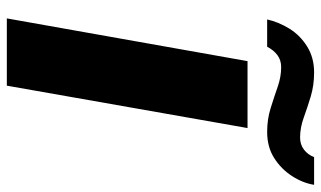

<svg xmlns="http://www.w3.org/2000/svg" viewBox="-204 -712 917 548"><g transform="rotate(90 254.0 -438.5)"><path d="M33 0 155 -687H346L225 0ZM36 -743Q43 -775 62 -806Q81 -837 113 -857Q145 -877 187 -877Q224 -877 255.5 -867.5Q287 -858 316 -847.5Q345 -837 373 -837Q393 -837 407.5 -848Q422 -859 429 -877H508Q503 -845 483 -814Q463 -783 431.5 -763Q400 -743 357 -743Q321 -743 289 -753Q257 -763 228.5 -773Q200 -783 172 -783Q152 -783 137.5 -772Q123 -761 114 -743Z"/></g></svg>

Font: Archivo SemiExpanded ExtraBold
Style: Italic
Weight: 800
Width: 6
Italic angle: -10°
Designer: Hector Gatti
Foundry: Omnibus-Type
Version: Version 2.001